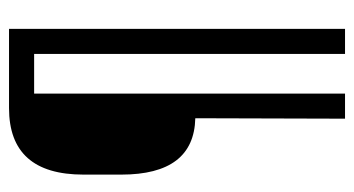

<svg xmlns="http://www.w3.org/2000/svg" viewBox="-204 -536 803 436"><g transform="rotate(-90 198.0 -318.5)"><path d="M203 -643V63H146L147 -277Q19 -280 19 -445V-531Q19 -700 170 -700H350V63H293V-643Z"/></g></svg>

Font: Adderley Regular
Style: Regular
Weight: 400
Designer: gorohovskiy
Version: Version 1.003 November 13, 2017